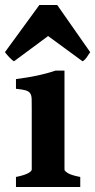

<svg xmlns="http://www.w3.org/2000/svg" viewBox="-35 -753 383 773"><path d="M29.3 0V-40.5Q62.5 -47.4 77.6 -55.4Q92.8 -63.5 92.8 -70.3V-312.5Q92.8 -337.4 92.5 -352.8Q92.3 -368.2 86.9 -376.7Q81.5 -385.3 68.4 -389.2Q55.2 -393.1 29.3 -395.5V-434.6Q75.2 -440.4 113.8 -448.5Q152.3 -456.5 188.5 -468.8H224.6V-70.3Q224.6 -64.5 238.5 -55.9Q252.4 -47.4 288.1 -40.5V0ZM328.1 -543Q322.3 -533.7 314 -522Q305.7 -510.3 297.4 -506.3L158.7 -607.9L21.5 -506.3Q17.6 -508.3 12.7 -512.5Q7.8 -516.6 2.7 -522Q-2.4 -527.3 -7.1 -533Q-11.7 -538.6 -15.1 -543L123.5 -732.9H195.3Z"/></svg>

Font: Gentium Book Basic
Style: Bold
Weight: 700
Designer: J. Victor Gaultney and Annie Olsen
Foundry: SIL International
Version: Version 1.102; 2013; Maintenance release